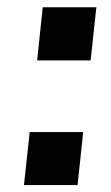

<svg xmlns="http://www.w3.org/2000/svg" viewBox="-20 -581 311 540"><path d="M84.5 -411.1 100.1 -560.5H251L234.9 -411.1ZM47.4 -60.5 63.5 -209.5H213.9L198.2 -60.5Z"/></svg>

Font: Oswald
Style: Bold
Weight: 700
Designer: Vernon Adams
Foundry: Vernon Adams
Version: 3.0; ttfautohint (v0.94.23-7a4d-dirty) -l 8 -r 50 -G 200 -x 